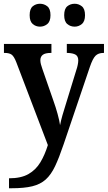

<svg xmlns="http://www.w3.org/2000/svg" viewBox="-20 -770 574 1023"><path d="M28 180Q92 180 131.5 157.5Q171 135 195 95Q219 55 235 3L67 -438Q55 -469 42.5 -478.5Q30 -488 5 -488H1V-536H254V-488H251Q221 -488 208 -478Q195 -468 195 -449Q195 -439 198 -427.5Q201 -416 206 -402L264 -235Q277 -199 287 -162.5Q297 -126 300 -103Q305 -129 312.5 -155Q320 -181 328 -206L387 -398Q391 -409 394 -423.5Q397 -438 397 -448Q397 -470 383 -478.5Q369 -487 340 -488H336V-536H534V-488H531Q504 -488 489 -473Q474 -458 459 -414L319 -1Q295 70 273.5 115.5Q252 161 223.5 186.5Q195 212 152 222.5Q109 233 42 233H28ZM378 -628Q355 -628 338.5 -642Q322 -656 322 -689Q322 -723 338.5 -736.5Q355 -750 378 -750Q399 -750 416 -736.5Q433 -723 433 -689Q433 -656 416 -642Q399 -628 378 -628ZM193 -628Q171 -628 154.5 -642Q138 -656 138 -689Q138 -723 154.5 -736.5Q171 -750 193 -750Q215 -750 232 -736.5Q249 -723 249 -689Q249 -656 232 -642Q215 -628 193 -628Z"/></svg>

Font: Noto Serif Hebrew SemiCondensed SemiBold
Style: Regular
Weight: 600
Width: 4
Designer: Monotype Design Team
Foundry: Monotype Imaging Inc.
Version: Version 2.004; ttfautohint (v1.8.4.7-5d5b)